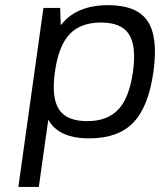

<svg xmlns="http://www.w3.org/2000/svg" viewBox="-20 -530 635 751"><path d="M217.8 -431.2Q277.8 -509.8 402.8 -509.8Q515.1 -509.8 557.1 -447.8Q599.1 -385.7 580.1 -249Q561 -112.3 501.5 -50.5Q441.9 11.2 329.6 11.2Q208.5 11.2 168.9 -62L131.8 201.2H51.8L149.9 -499H215.3ZM375 -441.9Q294.9 -441.9 252 -396Q209 -350.1 194.8 -249Q180.7 -147.9 210.7 -102.1Q240.7 -56.2 320.8 -56.2Q400.4 -56.2 443.1 -102.1Q485.8 -147.9 500 -249Q514.2 -350.1 484.4 -396Q454.6 -441.9 375 -441.9Z"/></svg>

Font: Fivo Sans
Style: Italic
Weight: 400
Designer: Alexander Slobzheninov
Foundry: Alexander Slobzheninov
Version: 1.0